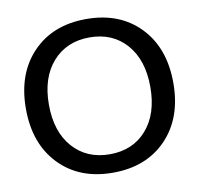

<svg xmlns="http://www.w3.org/2000/svg" viewBox="-82 -826 959 923"><g transform="rotate(-10 397.0 -365.0)"><path d="M135.3 -92.3Q37.1 -194.3 37.1 -365.2Q37.1 -536.1 135.3 -638.2Q233.4 -740.2 397 -740.2Q560.5 -740.2 658.7 -638.2Q756.8 -536.1 756.8 -365.2Q756.8 -194.3 658.7 -92.3Q560.5 9.8 397 9.8Q233.4 9.8 135.3 -92.3ZM217.3 -573.7Q149.4 -497.1 149.4 -365.2Q149.4 -233.4 217.3 -156.7Q285.2 -80.1 397.5 -80.1Q509.8 -80.1 577.1 -156.7Q644.5 -233.4 644.5 -365.2Q644.5 -497.1 577.1 -573.7Q509.8 -650.4 397.5 -650.4Q285.2 -650.4 217.3 -573.7Z"/></g></svg>

Font: GenEi M Gothic v2 Medium
Style: Regular
Weight: 500
Version: Version 2.0